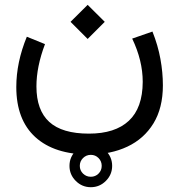

<svg xmlns="http://www.w3.org/2000/svg" viewBox="-20 -424 747 800"><path d="M269.5 267.1Q269.5 230.5 295.7 204.3Q321.8 178.2 358.4 178.2Q395 178.2 421.1 204.3Q447.3 230.5 447.3 267.1Q447.3 303.7 421.1 329.8Q395 356 358.4 356Q321.8 356 295.7 329.8Q269.5 303.7 269.5 267.1ZM312.5 267.1Q312.5 286.1 325.9 299.3Q339.4 312.5 358.4 312.5Q377.4 312.5 390.6 299.3Q403.8 286.1 403.8 267.1Q403.8 248 390.6 234.6Q377.4 221.2 358.4 221.2Q339.4 221.2 325.9 234.6Q312.5 248 312.5 267.1ZM273.9 -333 345.2 -403.8 416.5 -333 345.2 -261.7ZM530.8 -263.2 615.2 -292.5Q638.2 -234.9 648.4 -178.5Q658.7 -122.1 658.7 -68.4Q658.7 25.9 619.4 90.1Q580.1 154.3 510.7 187Q441.4 219.7 352.1 219.7Q207 219.7 127.4 147.5Q47.9 75.2 47.9 -61.5Q47.9 -164.1 91.8 -271L167.5 -240.2Q131.8 -146 131.8 -64Q131.8 35.2 185.3 84Q238.8 132.8 350.6 132.8Q459.5 132.8 516.8 79.3Q574.2 25.9 574.7 -83Q574.7 -171.4 530.8 -263.2Z"/></svg>

Font: Vazir
Style: Regular
Weight: 400
Designer: Saber Rastikerdar
Foundry: Saber Rastikerdar
Version: Version 30.0.0